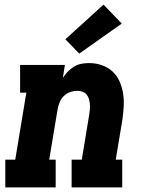

<svg xmlns="http://www.w3.org/2000/svg" viewBox="-20 -811 640 831"><path d="M3 0V-120H46L94 -410H67V-530H261L252 -474Q262 -489 274 -501.5Q286 -514 301 -523Q316 -532 332.5 -535Q349 -538 365 -538Q394 -538 420.5 -529Q447 -520 466.5 -502Q486 -484 497 -459.5Q508 -435 512.5 -408Q517 -381 515.5 -352Q514 -323 510 -295L481 -120H509V0H290V-120H334L366 -314Q368 -326 369 -337.5Q370 -349 369 -360.5Q368 -372 365 -382.5Q362 -393 355 -401.5Q348 -410 337.5 -414Q327 -418 315 -418Q300 -418 285 -413Q270 -408 258 -397Q246 -386 239.5 -371.5Q233 -357 230 -342L193 -120H221V0ZM323 -579 263 -641 428 -791 507 -709Z"/></svg>

Font: Iosevka Slab HvExObl
Style: Regular
Weight: 900
Width: 7
Italic angle: -9°
Monospace: yes
Designer: Belleve Invis
Foundry: Belleve Invis
Version: Version 11.1.1; ttfautohint (v1.8.3)